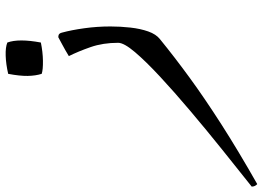

<svg xmlns="http://www.w3.org/2000/svg" viewBox="-468 -368 948 693"><g transform="rotate(-90 6.5 -21.0)"><path d="M212 82Q147 135 73 189Q-1 243 -94.5 303Q-188 363 -311 433Q-320 425 -320 413Q-257 363 -186 306Q-115 249 -47 191.5Q21 134 76.5 82.5Q132 31 165.5 -8.5Q199 -48 199 -69Q199 -124 183.5 -168.5Q168 -213 151 -247Q174 -261 193 -271Q212 -281 219 -285Q228 -285 231.5 -281Q235 -277 236 -271Q245 -238 251.5 -191.5Q258 -145 258 -97Q258 -61 254 -25Q250 11 240 39.5Q230 68 212 82ZM87 -345Q80 -367 79.5 -395.5Q79 -424 87 -466Q122 -474 152.5 -475Q183 -476 200 -469Q215 -428 200 -348Q166 -341 134 -340.5Q102 -340 87 -345Z"/></g></svg>

Font: Ruwudu
Style: Regular
Weight: 400
Designer: Becca Hirsbrunner Spalinger
Foundry: SIL International
Version: Version 3.000